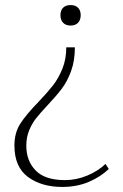

<svg xmlns="http://www.w3.org/2000/svg" viewBox="-20 -509 485 759"><path d="M219 -449Q219 -468 229.5 -478.5Q240 -489 259 -489Q278 -489 288.5 -478.5Q299 -468 299 -449Q299 -430 288.5 -419Q278 -408 259 -408Q240 -408 229.5 -419Q219 -430 219 -449ZM37 66Q37 16 60.5 -20.5Q84 -57 132 -106Q168 -144 189.5 -171.5Q211 -199 226.5 -237Q242 -275 242 -322H276Q276 -269 261 -228Q246 -187 224 -158Q202 -129 168 -93Q138 -61 122 -40.5Q106 -20 95 7Q84 34 84 67Q84 127 121 165Q158 203 237 203Q282 203 325 185Q368 167 397 139L410 159Q378 190 331 210Q284 230 226 230Q144 230 90.5 190.5Q37 151 37 66Z"/></svg>

Font: Trirong ExtraLight
Style: Regular
Weight: 275
Designer: Katatrad Team
Foundry: CadsonDemak
Version: Version 1.001